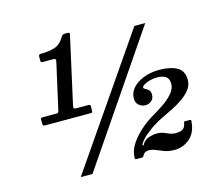

<svg xmlns="http://www.w3.org/2000/svg" viewBox="-112 -925 1225 1090"><g transform="rotate(-15 500.0 -380.0)"><path d="M99.5 -326.5V-348Q99.5 -356 102.5 -357.5Q105.5 -359 113.5 -359H190Q199.5 -359 202.5 -362Q205.5 -365 207.5 -373.5L269 -648Q269 -656.5 266.8 -659.2Q264.5 -662 256.5 -662H195Q188 -662 184.8 -663.8Q181.5 -665.5 181.5 -673V-695.5Q181.5 -705.5 186 -707.8Q190.5 -710 200 -710Q242.5 -710.5 276 -720.5Q309.5 -730.5 334.5 -772Q338 -777.5 342.2 -781.2Q346.5 -785 356 -785H370.5Q378 -785 381.2 -783.2Q384.5 -781.5 383 -774L294.5 -375Q292 -364.5 296.5 -361.8Q301 -359 312.5 -359H377.5Q384 -359 388 -357.5Q392 -356 392 -348.5V-326Q392 -316.5 390.2 -313.8Q388.5 -311 379.5 -311H114.5Q104.5 -311 102 -313.5Q99.5 -316 99.5 -326.5ZM748.5 -725H812.5L301.5 25H232.5ZM921.5 -117.5Q916.5 -52 877.2 -19Q838 14 788.5 14Q754.5 14 730 5Q705.5 -4 685 -13Q664.5 -22 643 -22Q619.5 -22 608.5 -1.5Q606 3.5 604.2 5.8Q602.5 8 594.5 8H566Q559.5 8 557.8 6Q556 4 556 -2.5Q556.5 -40.5 580.2 -78.2Q604 -116 641.8 -149.8Q679.5 -183.5 723.5 -209Q751.5 -225 784.8 -247.5Q818 -270 842 -297.2Q866 -324.5 866 -355Q866 -384 848 -396.8Q830 -409.5 795.5 -409.5Q774 -409.5 753.5 -403.8Q733 -398 719.5 -389.8Q706 -381.5 706 -374Q706 -368 715.8 -363.8Q725.5 -359.5 735 -350.8Q744.5 -342 744.5 -322.5Q744.5 -299 728.5 -286.5Q712.5 -274 694 -274Q673 -274 656 -287.8Q639 -301.5 639 -328.5Q639 -363 663.8 -390Q688.5 -417 729.8 -432.5Q771 -448 819.5 -448Q883 -448 922.8 -426.8Q962.5 -405.5 962.5 -350.5Q962.5 -321.5 944.5 -297Q926.5 -272.5 897.5 -251.8Q868.5 -231 834.2 -213.8Q800 -196.5 767 -181Q726 -161.5 689.8 -135Q653.5 -108.5 637 -89Q628.5 -79.5 621.8 -68.8Q615 -58 619 -57.5Q625 -56 628.5 -64.5Q632 -73 644.5 -83Q655.5 -92 675.5 -97.2Q695.5 -102.5 712 -102.5Q736 -102.5 752 -96Q768 -89.5 783.5 -83Q799 -76.5 822 -76.5Q873 -76.5 878 -117.5Q879 -125 880 -126.5Q881 -128 889.5 -128H911.5Q919 -128 920.8 -126.2Q922.5 -124.5 921.5 -117.5Z"/></g></svg>

Font: Besley*
Style: Bold Italic
Weight: 700
Italic angle: -13°
Designer: Owen Earl
Foundry: indestructible type*
Version: Version 2.000; ttfautohint (v1.8.3)